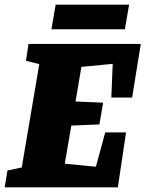

<svg xmlns="http://www.w3.org/2000/svg" viewBox="-45 -801 622 821"><path d="M431 -384 437 -528 303 -515 278 -367 396 -362 380 -269 260 -264 232 -101 365 -88 405 -235H494L459 0H-25L-13 -72L48 -85L123 -527L66 -541L77 -613H557L520 -384ZM193 -781H507L489 -676H175Z"/></svg>

Font: Grenze Black
Style: Italic
Weight: 900
Italic angle: -10°
Designer: Renata Polastri
Foundry: Omnibus-Type
Version: Version 1.002; ttfautohint (v1.8)